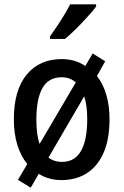

<svg xmlns="http://www.w3.org/2000/svg" viewBox="-20 -822 571 887"><path d="M486 -271Q486 -181 459.5 -118.5Q433 -56 383 -23Q333 10 263 10Q234 10 207.5 2.5Q181 -5 159 -19L122 45L63 9L106 -64Q76 -101 60 -153Q44 -205 44 -271Q44 -405 103 -477Q162 -549 266 -549Q297 -549 324 -541Q351 -533 374 -517L408 -575L466 -539L428 -471Q456 -435 471 -384.5Q486 -334 486 -271ZM148 -270Q148 -236 151.5 -207.5Q155 -179 163 -157L330 -441Q317 -453 300.5 -459Q284 -465 265 -465Q204 -465 176 -415Q148 -365 148 -270ZM383 -271Q383 -303 379.5 -329.5Q376 -356 369 -377L204 -94Q217 -84 232.5 -79Q248 -74 265 -74Q306 -74 332 -97Q358 -120 370.5 -164Q383 -208 383 -271ZM424 -792Q414 -778 396.5 -758Q379 -738 358.5 -716.5Q338 -695 317.5 -675.5Q297 -656 280 -642H211V-654Q227 -676 244 -701.5Q261 -727 277 -753.5Q293 -780 304 -802H424Z"/></svg>

Font: Noto Sans Display SemiCondensed Medium
Style: Regular
Weight: 500
Width: 4
Designer: Monotype Design Team
Foundry: Monotype Imaging Inc.
Version: Version 2.003